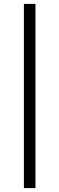

<svg xmlns="http://www.w3.org/2000/svg" viewBox="-20 -760 303 980"><path d="M102 200V-740H161V200Z"/></svg>

Font: Oxanium Light
Style: Regular
Weight: 300
Designer: Severin Meyer
Version: Version 1.000